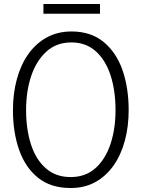

<svg xmlns="http://www.w3.org/2000/svg" viewBox="-20 -935 711 964"><path d="M335 9Q235 9 171 -42.5Q107 -94 76 -182.5Q45 -271 45 -382Q45 -465 64.5 -537Q84 -609 121.5 -662.5Q159 -716 214 -746.5Q269 -777 339 -777Q436 -777 500 -724.5Q564 -672 595 -583Q626 -494 626 -382Q626 -300 607 -229Q588 -158 550.5 -104.5Q513 -51 459 -21Q405 9 335 9ZM335 -46Q409 -46 459 -90.5Q509 -135 534.5 -211Q560 -287 560 -382Q560 -479 535.5 -555.5Q511 -632 461.5 -677Q412 -722 338 -722Q264 -722 213.5 -676.5Q163 -631 137 -554.5Q111 -478 111 -382Q111 -286 135.5 -210Q160 -134 210 -90Q260 -46 335 -46ZM482 -915V-866H198V-915Z"/></svg>

Font: Yaldevi Light
Style: Regular
Weight: 300
Designer: Sol Matas, Rajitha Manaperi, Kosala Senevirathne
Foundry: Mooniak
Version: Version 1.100